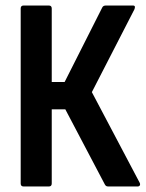

<svg xmlns="http://www.w3.org/2000/svg" viewBox="-20 -675 527 695"><path d="M65.3 0Q54.9 0 54.9 -10.9V-644.1Q54.9 -655 65.3 -655H156.9Q167.3 -655 167.3 -644.1V-378.1H213.9L350.2 -648Q352.2 -652 355.6 -653.5Q359.1 -655 362.6 -655H461Q467.5 -655 468.2 -651Q469 -647 466.5 -641.1L312.5 -341.5L485.4 -13.9Q488.4 -8 486.1 -4Q483.9 0 478 0H372.1Q368.6 0 365.4 -1.2Q362.2 -2.5 359.7 -7L216.4 -279.3H167.3V-10.9Q167.3 0 156.9 0Z"/></svg>

Font: Sofia Sans Condensed
Style: Regular
Weight: 400
Designer: Botio Nikoltchev, Ani Petrova
Foundry: lettersoup
Version: Version 4.100